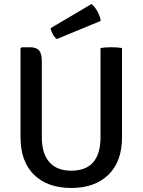

<svg xmlns="http://www.w3.org/2000/svg" viewBox="-20 -922 709 955"><path d="M587 -683V-240Q587 -118 519 -52.5Q451 13 334 13Q217 13 149.5 -52.5Q82 -118 82 -240V-681L88 -687H129Q161 -687 174.5 -671Q188 -655 188 -619V-240Q188 -158 225.5 -115.5Q263 -73 334 -73Q480 -73 480 -240V-683Q501 -687 533.5 -687Q566 -687 587 -683ZM232 -782 435 -902Q450 -891 464 -866.5Q478 -842 481 -818L263 -728Q252 -735 243 -751Q234 -767 232 -782Z"/></svg>

Font: Signika
Style: Regular
Weight: 400
Designer: Anna Giedrys
Foundry: Anna Giedrys
Version: Version 1.001